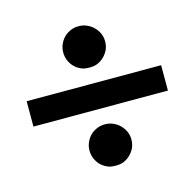

<svg xmlns="http://www.w3.org/2000/svg" viewBox="-81 -672 683 673"><g transform="rotate(-15 260.5 -336.0)"><path d="M16 -382V-290H504V-382ZM184 -514C184 -503 186 -493 190 -484C194 -475 199 -467 206 -460C213 -453 221 -448 230 -444C239 -440 249 -439 260 -439C270 -439 280 -440 289 -444C298 -448 306 -453 313 -460C320 -467 326 -475 330 -484C334 -493 336 -503 336 -514C336 -524 334 -534 330 -543C326 -552 320 -560 313 -567C306 -574 298 -579 289 -583C280 -587 270 -589 260 -589C249 -589 239 -587 230 -583C221 -579 213 -574 206 -567C199 -560 194 -552 190 -543C186 -534 184 -524 184 -514ZM184 -158C184 -147 186 -137 190 -128C194 -119 199 -111 206 -104C213 -97 221 -92 230 -88C239 -84 249 -83 260 -83C270 -83 280 -84 289 -88C298 -92 306 -97 313 -104C320 -111 326 -119 330 -128C334 -137 336 -147 336 -158C336 -168 334 -178 330 -187C326 -196 320 -204 313 -211C306 -218 298 -223 289 -227C280 -231 270 -233 260 -233C249 -233 239 -231 230 -227C221 -223 213 -218 206 -211C199 -204 194 -196 190 -187C186 -178 184 -168 184 -158Z"/></g></svg>

Font: SVN-Aleo
Style: Bold
Weight: 700
Designer: Alessio Laiso
Version: Version 1.2.2